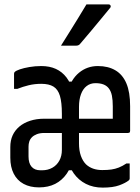

<svg xmlns="http://www.w3.org/2000/svg" viewBox="-20 -844 640 875"><path d="M168 -543Q206 -543 234.5 -530Q263 -517 283 -491Q303 -465 312 -423L281 -472H321L287 -423Q303 -482 340 -512.5Q377 -543 426 -543Q473 -543 506 -523.5Q539 -504 556 -464Q573 -424 573 -360Q573 -333 573 -304.5Q573 -276 573 -248Q573 -245 572 -242.5Q571 -240 568.5 -239Q566 -238 563 -238Q534 -238 506 -238Q478 -238 450 -238Q422 -238 394 -238Q366 -238 337 -238L303 -232V-303Q326 -303 350 -303Q374 -303 398.5 -303Q423 -303 447 -303Q471 -303 494 -303Q494 -312 494 -321.5Q494 -331 494 -341Q494 -351 494 -360Q494 -388 490 -408Q486 -428 476 -441Q467 -453 452 -459Q437 -465 415 -465Q392 -465 375 -452Q358 -439 349 -414.5Q340 -390 340 -357V-191Q340 -158 348.5 -134Q357 -110 372 -95Q386 -82 404.5 -75.5Q423 -69 446 -69Q470 -69 487.5 -71.5Q505 -74 521.5 -80.5Q538 -87 556 -99H571Q571 -82 571 -64.5Q571 -47 571 -30Q571 -28 570 -26Q569 -24 567 -22Q552 -10 523.5 0.5Q495 11 448 11Q405 11 371.5 -6Q338 -23 316 -54Q294 -85 284 -129L317 -68H282L316 -129Q306 -84 284.5 -53Q263 -22 231.5 -6Q200 10 158 10Q117 10 87.5 -6Q58 -22 42.5 -52.5Q27 -83 27 -125V-174Q27 -204 37.5 -227Q48 -250 68 -267Q88 -284 117 -293.5Q146 -303 182 -303Q204 -303 221 -303Q238 -303 252.5 -303Q267 -303 280 -303H296V-238Q284 -238 266 -238Q248 -238 226.5 -238Q205 -238 182 -238Q162 -238 148 -232.5Q134 -227 126 -219Q117 -210 113.5 -199Q110 -188 110 -176V-131Q110 -100 124 -84Q138 -68 164 -68H172Q198 -68 218.5 -79.5Q239 -91 250.5 -112Q262 -133 262 -161V-325Q262 -378 253 -407.5Q244 -437 223.5 -449.5Q203 -462 168 -462Q138 -462 111 -455.5Q84 -449 59 -439H44Q44 -456 44 -473.5Q44 -491 44 -508Q44 -511 45 -513Q46 -515 47 -516Q53 -522 70.5 -528Q88 -534 114 -538.5Q140 -543 168 -543ZM374 -824Q404 -824 425.5 -824Q447 -824 474 -824Q482 -824 484 -818Q486 -812 481 -807Q457 -778 436.5 -753Q416 -728 395 -703Q374 -678 345 -644Q343 -641 338.5 -638.5Q334 -636 328 -636Q309 -636 292.5 -636Q276 -636 258 -636Q277 -666 296.5 -697.5Q316 -729 335.5 -760.5Q355 -792 374 -824Z"/></svg>

Font: Recursive Monospace
Style: Regular
Weight: 400
Version: Version 1.047